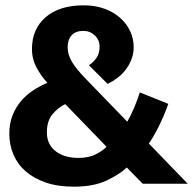

<svg xmlns="http://www.w3.org/2000/svg" viewBox="-20 -690 725 721"><path d="M15 -188Q15 -226 27 -256.5Q39 -287 59 -310.5Q79 -334 105 -351Q131 -368 158 -379Q136 -402 118 -435Q100 -468 100 -506Q100 -581 151.5 -625.5Q203 -670 295 -670Q337 -670 371.5 -657.5Q406 -645 430.5 -623.5Q455 -602 468.5 -573.5Q482 -545 482 -513Q482 -489 474 -468Q466 -447 452.5 -429Q439 -411 421 -397.5Q403 -384 384 -375L314 -445Q331 -456 342.5 -473Q354 -490 354 -514Q354 -540 336 -557Q318 -574 293 -574Q264 -574 249 -557.5Q234 -541 234 -513Q234 -485 250 -458Q266 -431 303 -393L458 -233Q471 -256 483.5 -285Q496 -314 505 -343L612 -300Q597 -257 576.5 -216Q556 -175 539 -151L685 0H516L456 -61Q429 -35 380 -12Q331 11 257 11Q197 11 152 -4.5Q107 -20 76.5 -46.5Q46 -73 30.5 -109.5Q15 -146 15 -188ZM156 -193Q156 -148 188.5 -122.5Q221 -97 275 -97Q314 -97 341.5 -111.5Q369 -126 380 -139L225 -299Q199 -287 177.5 -261.5Q156 -236 156 -193Z"/></svg>

Font: Ek Mukta ExtraBold
Style: Regular
Weight: 800
Designer: Girish Dalvi and Yashodeep Gholap
Foundry: Ek Type
Version: Version 2.538;PS 1.002;hotconv 16.6.51;makeotf.lib2.5.65220;